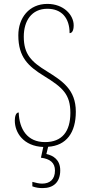

<svg xmlns="http://www.w3.org/2000/svg" viewBox="-20 -744 454 985"><path d="M199 221C254 221 289 191 289 130C289 75 253 54 218 46L227 9C321 3 369 -64 369 -171C369 -285 299 -329 221 -378C141 -427 102 -465 102 -556C102 -637 142 -699 223 -699C296 -699 337 -652 337 -574C349 -574 358 -586 358 -614C358 -667 307 -724 223 -724C129 -724 74 -652 74 -563C74 -450 125 -404 206 -354C302 -295 341 -260 341 -165C341 -69 298 -15 211 -15C120 -15 79 -81 76 -167C60 -167 56 -143 56 -125C56 -64 100 6 202 10L190 65C237 71 262 91 262 131C262 177 235 198 196 198C180 198 165 194 146 189V212C165 219 181 221 199 221Z"/></svg>

Font: Noto Serif Georgian Condensed Thin
Style: Regular
Weight: 100
Width: 3
Designer: Monotype Design Team, Akaki Razmadze
Foundry: Google LLC
Version: Version 2.003